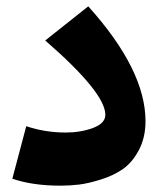

<svg xmlns="http://www.w3.org/2000/svg" viewBox="-20 -568 517 607"><path d="M171 19Q83 19 19 -3L63 -169Q123 -149 188 -149Q235 -149 274 -163.5Q313 -178 313 -205Q313 -275 123 -440L259 -548Q440 -347 440 -185Q440 -133 419 -93.5Q398 -54 368.5 -33.5Q339 -13 299 -0.5Q259 12 230 15.5Q201 19 171 19Z"/></svg>

Font: FiraGO ExtraBold
Style: Regular
Weight: 800
Designer: bBox Type
Foundry: bBox Type GmbH
Version: Version 1.001;PS 001.001;hotconv 1.0.88;makeotf.lib2.5.64775